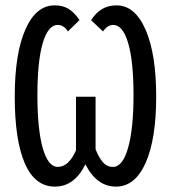

<svg xmlns="http://www.w3.org/2000/svg" viewBox="-20 -689 640 719"><path d="M264.6 -326.7H337.9V-130.4Q348.6 -102.1 364 -83Q379.4 -64 402.8 -64Q439.5 -64 459.7 -135.5Q480 -207 480 -332.5Q480 -459.5 460 -527.6Q439.9 -595.7 403.8 -595.7Q382.8 -595.7 365.7 -571.3L321.3 -613.3Q355.5 -668.9 416.5 -668.9Q485.4 -668.9 525.1 -577.9Q564.9 -486.8 564.9 -327.6Q564.9 -168 525.4 -79.1Q485.8 9.8 414.1 9.8Q342.3 9.8 299.8 -73.7Q258.8 9.8 185.5 9.8Q110.8 9.8 73 -77.1Q35.2 -164.1 35.2 -327.6Q35.2 -487.8 75 -578.4Q114.7 -668.9 184.6 -668.9Q215.3 -668.9 236.8 -655.8Q258.3 -642.6 277.8 -613.8L234.4 -571.3Q218.3 -595.7 196.3 -595.7Q160.2 -595.7 140.1 -527.8Q120.1 -460 120.1 -332.5Q120.1 -204.6 140.1 -134.3Q160.2 -64 196.3 -64Q237.3 -64 264.6 -126Z"/></svg>

Font: Cousine
Style: Regular
Weight: 400
Monospace: yes
Designer: Steve Matteson
Foundry: Monotype Imaging Inc.
Version: Version 1.21